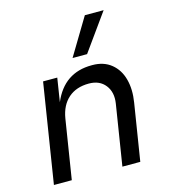

<svg xmlns="http://www.w3.org/2000/svg" viewBox="-118 -904 877 997"><g transform="rotate(-15 320.0 -405.0)"><path d="M390.1 -611.8H312L431.2 -810.1H532.2ZM144 0H47.9L132.8 -534.2H209L189 -407.2Q249 -549.8 397.9 -549.8H401.9Q462.4 -549.8 502.7 -517.1Q543 -484.4 557.6 -429.2Q572.3 -374 561 -305.2L512.2 0H416L467.8 -325.2Q477.1 -384.8 446.8 -423.3Q416.5 -461.9 358.9 -461.9Q291 -461.9 248.5 -424.6Q206.1 -387.2 194.8 -318.8Z"/></g></svg>

Font: Sora Italic
Style: Regular
Weight: 400
Designer: Jonathan Barnbrook, Julián Moncada
Foundry: Barnbrook Fonts
Version: Version 2.000